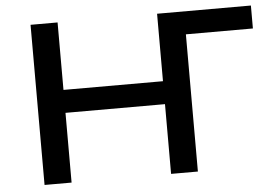

<svg xmlns="http://www.w3.org/2000/svg" viewBox="-50 -774 1209 842"><g transform="rotate(-5 554.0 -352.5)"><path d="M113 0V-705H232V-408H670V-705H1083V-604H788V0H670V-307H232V0Z"/></g></svg>

Font: Nunito Sans 7pt SemiExpanded SemiBold
Style: Regular
Weight: 600
Width: 6
Designer: Vernon Adams
Foundry: Vernon Adams
Version: Version 3.101;gftools[0.9.27]